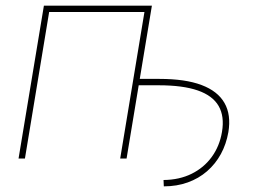

<svg xmlns="http://www.w3.org/2000/svg" viewBox="-20 -559 911 677"><path d="M557.6 98.1 556.6 75.7Q612.3 75.2 655.8 53.7Q699.2 32.2 726.8 -5.9Q754.4 -43.9 762.7 -93.8Q772 -148.4 751 -185.1Q730 -221.7 677.5 -240Q625 -258.3 539.1 -258.3H460.9L464.4 -280.8H542.5Q633.3 -280.8 690.4 -259.3Q747.6 -237.8 771.5 -196Q795.4 -154.3 785.2 -92.8Q777.8 -50.8 758.8 -15.9Q739.7 19 710.2 44.7Q680.7 70.3 642.1 84.2Q603.5 98.1 557.6 98.1ZM515.6 -539.1 426.3 0H403.8L489.3 -516.6H153.3L67.9 0H45.4L134.8 -539.1Z"/></svg>

Font: Inter 18pt Thin
Style: Italic
Weight: 250
Italic angle: -9.3988°
Version: Version 4.001;git-66647c0bb